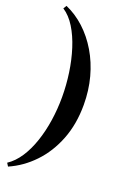

<svg xmlns="http://www.w3.org/2000/svg" viewBox="-180 -860 731 1089"><g transform="rotate(20 185.0 -315.0)"><path d="M21.5 170 9.5 151Q50.5 124 81.5 76.8Q112.5 29.5 133.2 -31.8Q154 -93 164.5 -163Q175 -233 175 -305Q175 -377 164.5 -450Q154 -523 133.2 -588.2Q112.5 -653.5 81.5 -703.8Q50.5 -754 9.5 -780.5L21.5 -800Q82.5 -773.5 134.5 -725.8Q186.5 -678 225 -613.2Q263.5 -548.5 284.5 -470.5Q305.5 -392.5 305.5 -305Q305.5 -188.5 268.5 -94.2Q231.5 0 167.2 67.2Q103 134.5 21.5 170Z"/></g></svg>

Font: Bodoni Moda 9pt SemiBold
Style: Regular
Weight: 600
Designer: Owen Earl
Foundry: indestructible type
Version: Version 2.005